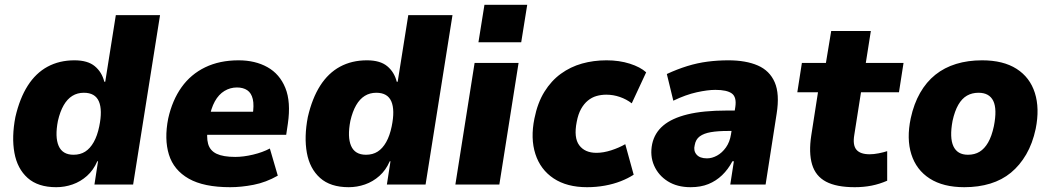

<svg xmlns="http://www.w3.org/2000/svg" viewBox="-20 -768 4374 799"><path d="M214 11Q138 11 95 -27.5Q52 -66 40 -132Q28 -198 44 -281Q62 -359 95.5 -411.5Q129 -464 178 -490.5Q227 -517 290 -517Q345 -517 374.5 -492.5Q404 -468 414 -428H418L462 -705H646L534 0H373L388 -97H385Q369 -60 342 -36Q315 -12 282 -0.5Q249 11 214 11ZM286 -124Q314 -124 334.5 -137Q355 -150 370 -176.5Q385 -203 393 -242Q407 -310 391.5 -346Q376 -382 329 -382Q302 -382 281 -369Q260 -356 245 -330Q230 -304 221 -265Q208 -198 224 -161Q240 -124 286 -124Z M938 11Q828 11 765.5 -24.5Q703 -60 683 -124.5Q663 -189 680 -275Q697 -351 735.5 -405Q774 -459 834 -488Q894 -517 973 -517Q1042 -517 1093 -488.5Q1144 -460 1167.5 -402Q1191 -344 1178 -254L1171 -207H818L833 -303H1044L1031 -287Q1038 -330 1032 -355.5Q1026 -381 1009 -392.5Q992 -404 966 -404Q938 -404 914 -389.5Q890 -375 874 -346Q858 -317 850 -272L846 -243Q838 -198 846 -169.5Q854 -141 881.5 -128Q909 -115 959 -115Q993 -115 1033 -124.5Q1073 -134 1103 -150L1136 -37Q1087 -9 1035.5 1Q984 11 938 11Z M1431 11Q1355 11 1312 -27.5Q1269 -66 1257 -132Q1245 -198 1261 -281Q1279 -359 1312.5 -411.5Q1346 -464 1395 -490.5Q1444 -517 1507 -517Q1562 -517 1591.5 -492.5Q1621 -468 1631 -428H1635L1679 -705H1863L1751 0H1590L1605 -97H1602Q1586 -60 1559 -36Q1532 -12 1499 -0.5Q1466 11 1431 11ZM1503 -124Q1531 -124 1551.5 -137Q1572 -150 1587 -176.5Q1602 -203 1610 -242Q1624 -310 1608.5 -346Q1593 -382 1546 -382Q1519 -382 1498 -369Q1477 -356 1462 -330Q1447 -304 1438 -265Q1425 -198 1441 -161Q1457 -124 1503 -124Z M1971 -592 1996 -748H2174L2149 -592ZM1875 0 1955 -506H2138L2058 0Z M2423 11Q2339 11 2284 -25.5Q2229 -62 2208 -127Q2187 -192 2204 -275Q2217 -340 2245.5 -386Q2274 -432 2314 -461Q2354 -490 2402 -503.5Q2450 -517 2504 -517Q2557 -517 2601 -503Q2645 -489 2669 -467L2609 -338Q2587 -355 2559.5 -364.5Q2532 -374 2503 -374Q2482 -374 2462.5 -368.5Q2443 -363 2426.5 -349.5Q2410 -336 2398 -314.5Q2386 -293 2380 -261Q2367 -195 2390.5 -163.5Q2414 -132 2462 -132Q2491 -132 2523.5 -142.5Q2556 -153 2582 -168L2617 -41Q2594 -26 2563.5 -14Q2533 -2 2497 4.5Q2461 11 2423 11Z M2854 11Q2798 11 2759 -13.5Q2720 -38 2702 -79Q2684 -120 2694 -169Q2704 -215 2740 -245.5Q2776 -276 2841 -292Q2906 -308 3004 -308H3061L3048 -223H3008Q2967 -223 2938 -218Q2909 -213 2892 -200.5Q2875 -188 2871 -164Q2865 -141 2878.5 -125Q2892 -109 2922 -109Q2943 -109 2964 -120.5Q2985 -132 3001 -154.5Q3017 -177 3022 -209L3040 -323Q3046 -364 3025.5 -379Q3005 -394 2957 -394Q2925 -394 2879.5 -384Q2834 -374 2782 -349L2755 -460Q2798 -480 2840 -493Q2882 -506 2924.5 -511.5Q2967 -517 3011 -517Q3084 -517 3133.5 -495.5Q3183 -474 3204 -425.5Q3225 -377 3212 -295L3166 0H3019L3034 -97H3028Q3010 -63 2985 -39Q2960 -15 2928 -2Q2896 11 2854 11Z M3537 11Q3461 11 3417.5 -12Q3374 -35 3359.5 -83.5Q3345 -132 3356 -204L3384 -384H3298L3317 -506H3417L3439 -639H3604L3583 -506H3740L3721 -384H3563L3535 -206Q3528 -164 3544 -145Q3560 -126 3599 -126Q3616 -126 3636.5 -130Q3657 -134 3672 -139V-16Q3640 -2 3607 4.5Q3574 11 3537 11Z M3993 11Q3905 11 3849 -25Q3793 -61 3772.5 -126Q3752 -191 3770 -276Q3783 -336 3809 -381.5Q3835 -427 3872.5 -457Q3910 -487 3959 -502Q4008 -517 4067 -517Q4155 -517 4210.5 -481.5Q4266 -446 4286.5 -381.5Q4307 -317 4290 -232Q4277 -171 4250.5 -125.5Q4224 -80 4187 -49.5Q4150 -19 4101 -4Q4052 11 3993 11ZM4008 -124Q4036 -124 4056.5 -136.5Q4077 -149 4092 -175Q4107 -201 4116 -243Q4130 -314 4113.5 -348Q4097 -382 4052 -382Q4025 -382 4004 -370Q3983 -358 3968 -332Q3953 -306 3944 -265Q3931 -195 3947.5 -159.5Q3964 -124 4008 -124Z"/></svg>

Font: Nunito Sans 7pt SemiCondensed Black
Style: Italic
Weight: 900
Width: 4
Italic angle: -9°
Designer: Vernon Adams
Foundry: Vernon Adams
Version: Version 3.101;gftools[0.9.27]